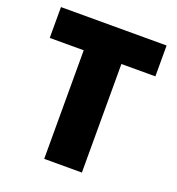

<svg xmlns="http://www.w3.org/2000/svg" viewBox="-130 -819 851 924"><g transform="rotate(20 295.5 -357.0)"><path d="M392 0H199V-556H25V-714H566V-556H392Z"/></g></svg>

Font: Noto Sans Arabic Blk
Style: Regular
Weight: 900
Designer: Monotype Design Team, Nadine Chahine, Nizar Qandah and Khaled Hosny
Foundry: Monotype Imaging Inc.
Version: Version 2.012; ttfautohint (v1.8.4.7-5d5b)